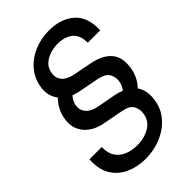

<svg xmlns="http://www.w3.org/2000/svg" viewBox="-286 -811 1162 1162"><g transform="rotate(-45 295.0 -230.0)"><path d="M239 252Q171 252 114 227Q57 202 24 149.5Q-9 97 -4 13H101Q100 66 122 97.5Q144 129 181 143.5Q218 158 261 158Q322 158 368.5 130.5Q415 103 423 48Q428 12 411.5 -16.5Q395 -45 338 -55L212 -79Q133 -94 92.5 -144Q52 -194 63 -263Q68 -300 84.5 -331.5Q101 -363 125 -387Q87 -436 97 -503Q107 -568 147 -615Q187 -662 246.5 -687Q306 -712 373 -712Q476 -712 537.5 -657.5Q599 -603 594 -493H488Q488 -561 450 -589.5Q412 -618 355 -618Q321 -618 288 -607.5Q255 -597 231.5 -574.5Q208 -552 203 -515Q198 -478 220.5 -452Q243 -426 292 -416L410 -393Q495 -377 535.5 -331Q576 -285 564 -204Q559 -168 544 -137.5Q529 -107 506 -84Q539 -37 529 36Q522 89 494.5 129.5Q467 170 426 197.5Q385 225 336.5 238.5Q288 252 239 252ZM377 -154Q408 -148 432 -138Q452 -161 457 -193Q462 -229 445 -257Q428 -285 372 -296L246 -320Q220 -325 198 -334Q186 -322 178.5 -307.5Q171 -293 168 -275Q163 -238 186.5 -211.5Q210 -185 259 -176Z"/></g></svg>

Font: Host Grotesk Medium
Style: Italic
Weight: 500
Italic angle: -8°
Designer: Doğukan Karapınar based on Poppins by Indian Type Foundry, Jonny Pinhorn
Foundry: Element Type
Version: Version 1.001; ttfautohint (v1.8.4.7-5d5b)